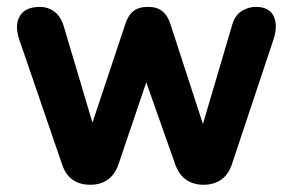

<svg xmlns="http://www.w3.org/2000/svg" viewBox="-20 -518 834 547"><path d="M157.1 -48.9 34.8 -405.6Q21.1 -446.5 36.6 -472.5Q52 -498.4 94.1 -498.4Q116 -498.4 134.9 -484.9Q153.7 -471.3 162.7 -439.8L254.1 -132.6H231.5L337.1 -449.9Q345.1 -474.7 360.5 -486.6Q375.8 -498.4 401.5 -498.4Q427.1 -498.4 442.4 -486.2Q457.6 -474 465.2 -450.3L568.6 -132.6H548.6L641 -445.5Q648.6 -473.8 668 -486.1Q687.5 -498.4 708.6 -498.4Q747.1 -498.4 759.7 -471.7Q772.3 -444.9 759.1 -405.4L640.4 -49.1Q630.6 -20.3 609.8 -5.9Q589.1 8.4 559.8 8.4Q531 8.4 510.4 -5.9Q489.9 -20.3 479.4 -49.1L365 -373.2H427.1L317.7 -50.3Q307.9 -21.5 287.3 -6.5Q266.8 8.4 237.7 8.4Q176.4 8.4 157.1 -48.9Z"/></svg>

Font: SN Pro Thin
Style: Regular
Weight: 200
Designer: Tobias Whetton
Foundry: Supernotes
Version: Version 1.003;Glyphs 3.3 (3324)